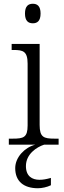

<svg xmlns="http://www.w3.org/2000/svg" viewBox="-20 -770 342 1022"><path d="M155 -646C178 -646 196 -658 196 -698C196 -738 178 -750 155 -750C131 -750 113 -738 113 -698C113 -658 131 -646 155 -646ZM27 0H168C113 14 61 66 61 125C61 195 106 232 182 232C203 232 231 226 251 216V177C226 184 209 187 190 187C151 187 118 168 118 114C118 50 175 13 215 0H292V-32H271C213 -32 191 -39 191 -105V-536H42V-504H52C103 -504 127 -497 127 -431V-102C127 -38 105 -32 47 -32H27Z"/></svg>

Font: Noto Serif Bengali Light
Style: Regular
Weight: 300
Designer: Juan Bruce, Universal Thirst, Indian Type Foundry and the Monotype Design Team.
Foundry: Monotype Imaging Inc.
Version: Version 2.003